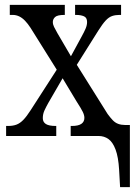

<svg xmlns="http://www.w3.org/2000/svg" viewBox="-20 -556 573 785"><path d="M467 138Q464 86 452.5 55.5Q441 25 423.5 12.5Q406 0 383 0H269V-41H274Q300 -41 312.5 -49.5Q325 -58 325 -74Q325 -85 318.5 -98.5Q312 -112 292 -143L236 -236L178 -136Q169 -120 162 -105Q155 -90 155 -73Q155 -57 167.5 -49Q180 -41 208 -41H210V0H5V-41H13Q33 -41 47.5 -46.5Q62 -52 75.5 -66Q89 -80 105 -105L212 -271L105 -442Q94 -459 82.5 -471Q71 -483 58.5 -489Q46 -495 32 -495H20V-536H245V-495H243Q215 -495 205.5 -486.5Q196 -478 196 -466Q196 -456 201 -446Q206 -436 215 -420L270 -326L314 -407Q324 -425 330 -439Q336 -453 336 -466Q336 -484 323 -489.5Q310 -495 291 -495H287V-536H475V-495H468Q452 -495 438.5 -490.5Q425 -486 412 -472Q399 -458 382 -431L294 -291L420 -90Q431 -75 441 -64.5Q451 -54 463.5 -49.5Q476 -45 491 -45H511V209H471Z"/></svg>

Font: Noto Serif Condensed
Style: Regular
Weight: 400
Width: 3
Designer: Monotype Design Team
Foundry: Monotype Imaging Inc.
Version: Version 2.015